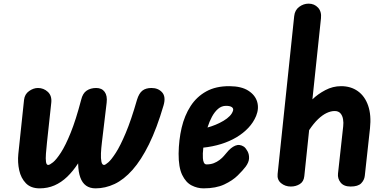

<svg xmlns="http://www.w3.org/2000/svg" viewBox="-20 -1024 2126 1054"><path d="M197.5 10Q149.5 10 122.2 -18Q95 -46 85.5 -89.2Q76 -132.5 80.5 -178L112 -476Q115.5 -507 139.5 -524Q163.5 -541 188.5 -541Q219.5 -541 242.5 -519.8Q265.5 -498.5 261.5 -460.5L238 -243Q234.5 -209 232.2 -180.5Q230 -152 232.5 -135.2Q235 -118.5 244.5 -118.5Q253 -118.5 271.2 -133.2Q289.5 -148 314.5 -186.5Q339.5 -225 368 -295.2Q396.5 -365.5 425.5 -476Q434 -512 455.8 -526.5Q477.5 -541 508 -541Q539 -541 554.5 -519.8Q570 -498.5 565.5 -460.5L539.5 -243Q535.5 -210.5 534.2 -182Q533 -153.5 536.8 -136Q540.5 -118.5 551.5 -118.5Q558 -118.5 574.8 -133Q591.5 -147.5 616 -185.5Q640.5 -223.5 670.2 -294Q700 -364.5 732 -476Q743 -512 761.8 -526.5Q780.5 -541 811.5 -541Q848.5 -541 870 -517Q891.5 -493 878 -446Q841 -319.5 798 -232.2Q755 -145 707.5 -91.5Q660 -38 609 -14Q558 10 504.5 10Q473.5 10 452.5 -5Q431.5 -20 420.8 -50Q410 -80 409 -124V-127.5Q381 -84.5 348.8 -53.5Q316.5 -22.5 279 -6.2Q241.5 10 197.5 10Z M1097 10Q1063.5 10 1031.8 -6.2Q1000 -22.5 980 -64Q960 -105.5 960.5 -181Q961.5 -256 977.2 -323Q993 -390 1026.2 -441.5Q1059.5 -493 1112.2 -522.2Q1165 -551.5 1240 -551Q1305.5 -550.5 1343.2 -526.2Q1381 -502 1391.8 -465Q1402.5 -428 1386 -387.5Q1371 -351.5 1343.2 -322Q1315.5 -292.5 1277.5 -270Q1239.5 -247.5 1193.5 -233.2Q1147.5 -219 1096 -213.5Q1095.5 -205.5 1094.8 -197.2Q1094 -189 1093.5 -182Q1093 -170 1093.8 -155.8Q1094.5 -141.5 1099.2 -131.5Q1104 -121.5 1114 -121.5Q1136 -121.5 1153.5 -128.2Q1171 -135 1184.8 -145.5Q1198.5 -156 1208.2 -167Q1218 -178 1224.5 -186Q1247 -214 1271 -224.2Q1295 -234.5 1319.5 -218.5Q1330.5 -209.5 1339.2 -193Q1348 -176.5 1347.2 -155Q1346.5 -133.5 1328.5 -109Q1313.5 -89 1285.2 -61Q1257 -33 1211.2 -11.5Q1165.5 10 1097 10ZM1119 -324Q1141.5 -330 1164.2 -339.5Q1187 -349 1207.2 -361Q1227.5 -373 1241.2 -387.2Q1255 -401.5 1259.5 -417.5Q1262.5 -429 1252.5 -436Q1242.5 -443 1220.5 -443Q1196.5 -443 1177.2 -426.5Q1158 -410 1143.5 -383Q1129 -356 1119 -324Z M1576.5 0Q1545.5 0 1523 -18.5Q1500.5 -37 1504 -69L1595 -935.5Q1598.5 -968.5 1622.2 -986.2Q1646 -1004 1674 -1004Q1705.5 -1004 1725.8 -982.2Q1746 -960.5 1742 -923.5L1695 -478.5Q1724.5 -507.5 1765.8 -529.2Q1807 -551 1852.5 -551Q1906 -551 1944.5 -523.5Q1983 -496 2001 -444Q2019 -392 2011 -318.5L1982.5 -58.5Q1980 -35.5 1962.8 -17.8Q1945.5 0 1904.5 0Q1867.5 0 1850 -21.8Q1832.5 -43.5 1835.5 -71.5L1864 -330.5Q1866.5 -350 1863.2 -369.5Q1860 -389 1849 -401.8Q1838 -414.5 1817 -414.5Q1796.5 -414.5 1773.5 -403.8Q1750.5 -393 1726.2 -370Q1702 -347 1677 -309.5L1650.5 -57Q1647.5 -27 1625.8 -13.5Q1604 0 1576.5 0Z"/></svg>

Font: Edu NSW ACT Hand
Style: Regular
Weight: 400
Designer: Tina and Corey Anderson, Eben Sorkin, Mirko Velimirovic
Foundry: Sorkin Type Co.
Version: Version 2.000